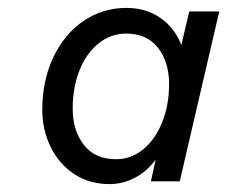

<svg xmlns="http://www.w3.org/2000/svg" viewBox="-20 -733 575 486"><path d="M459 -704H535L435 -274H362L374 -329Q352 -299 321.5 -283Q291 -267 257 -267Q207 -267 168.5 -292Q130 -317 108.5 -360.5Q87 -404 87 -455Q87 -529 115 -588Q143 -647 191.5 -680Q240 -713 300 -713Q349 -713 385.5 -688Q422 -663 439 -619ZM408 -520Q408 -576 380 -612Q352 -648 299 -648Q261 -648 230 -623.5Q199 -599 181.5 -555.5Q164 -512 164 -458Q164 -403 192 -366.5Q220 -330 274 -330Q312 -330 342.5 -355Q373 -380 390.5 -423.5Q408 -467 408 -520Z"/></svg>

Font: CBA Beacon Sans
Style: Italic
Weight: 400
Italic angle: -13°
Designer: Wei Huang
Foundry: Wei Huang
Version: Version 1.002